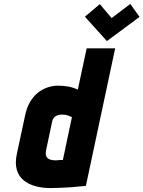

<svg xmlns="http://www.w3.org/2000/svg" viewBox="-20 -946 730 977"><path d="M690 -860 643 -926 548 -854 488 -925 412 -861 524 -737ZM417 0 566 -700H421L376 -490Q352 -501 328 -505.5Q304 -510 275 -510Q248 -510 221.5 -501Q195 -492 172 -473.5Q149 -455 132.5 -426.5Q116 -398 108 -360L66 -164Q56 -117 65 -84Q74 -51 98.5 -30Q123 -9 159 1Q195 11 237 11Q256 11 274.5 10Q293 9 311 8.5Q329 8 346.5 6.5Q364 5 382 3Q400 1 417 0ZM346 -350 300 -132Q300 -132 297.5 -132Q295 -132 290.5 -132Q286 -132 281 -131.5Q276 -131 272 -130.5Q268 -130 264 -130Q246 -130 235 -134Q224 -138 219 -144.5Q214 -151 213 -161Q212 -171 215 -184L246 -330Q248 -339 253 -345.5Q258 -352 264.5 -355.5Q271 -359 279 -361Q287 -363 294 -363Q313 -363 326.5 -358Q340 -353 346 -350Z"/></svg>

Font: Advent Pro ExtraBold
Style: Italic
Weight: 800
Italic angle: -12°
Version: Version 3.000